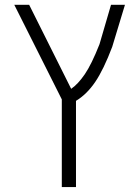

<svg xmlns="http://www.w3.org/2000/svg" viewBox="-20 -542 559 781"><path d="M269.5 -180.7Q296.9 -199.2 324.7 -239.7Q352.5 -280.3 384.8 -362.3L431.6 -522.5H488.3L436.5 -351.6Q401.4 -258.8 367.2 -208.5Q333 -158.2 289.1 -131.8V218.8H231.4V-137.7L38.1 -522.5H98.6Z"/></svg>

Font: Gen Shin Gothic Light
Style: Regular
Weight: 200
Designer: [Source Han Sans]
Ryoko NISHIZUKA  (kana & ideographs); Paul D. Hunt (Latin, Greek & Cyrillic); Wenlong ZHANG  (bopomofo
Version: Version 1.002.20150607